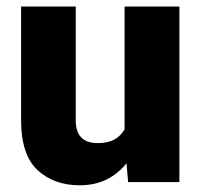

<svg xmlns="http://www.w3.org/2000/svg" viewBox="-20 -548 604 578"><path d="M365.7 0 360.8 -56.6Q336.4 -25.4 301 -7.8Q265.6 9.8 220.2 9.8Q142.1 9.8 92.8 -36.1Q43.5 -82 43.5 -186.5V-528.3H208V-185.5Q208 -117.2 274.4 -117.2Q305.2 -117.2 324.7 -128.2Q344.2 -139.2 355 -158.7V-528.3H520V0Z"/></svg>

Font: Vazirmatn UI FD Black
Style: Regular
Weight: 900
Designer: Saber Rastikerdar
Foundry: Saber Rastikerdar
Version: Version 33.003